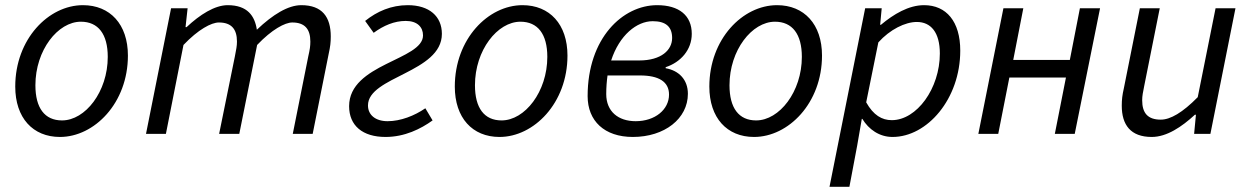

<svg xmlns="http://www.w3.org/2000/svg" viewBox="-20 -518 4831 743"><path d="M212 12C345 12 475 -119 475 -303C475 -424 406 -498 301 -498C168 -498 39 -367 39 -183C39 -62 107 12 212 12ZM220 -52C153 -52 117 -100 117 -188C117 -324 204 -434 293 -434C360 -434 397 -386 397 -298C397 -163 310 -52 220 -52Z M545 0H622L690 -344C747 -404 798 -431 827 -431C875 -431 897 -406 897 -357C897 -340 894 -326 889 -300L828 0H906L975 -344C1032 -404 1083 -431 1111 -431C1159 -431 1181 -406 1181 -357C1181 -340 1179 -326 1173 -300L1113 0H1190L1252 -310C1258 -337 1260 -354 1260 -377C1260 -452 1227 -498 1146 -498C1095 -498 1036 -462 974 -403C966 -456 938 -498 861 -498C811 -498 753 -461 702 -413H698L706 -486H642Z M1472 12C1546 12 1608 -19 1654 -52L1626 -99C1584 -70 1530 -49 1480 -49C1432 -49 1404 -74 1404 -110C1404 -222 1690 -237 1690 -387C1690 -455 1641 -498 1558 -498C1494 -498 1439 -474 1393 -437L1426 -391C1464 -419 1506 -437 1550 -437C1595 -437 1617 -413 1617 -381C1617 -285 1331 -272 1331 -107C1331 -32 1383 12 1472 12Z M1913 12C2046 12 2176 -119 2176 -303C2176 -424 2107 -498 2002 -498C1869 -498 1740 -367 1740 -183C1740 -62 1808 12 1913 12ZM1921 -52C1854 -52 1818 -100 1818 -188C1818 -324 1905 -434 1994 -434C2061 -434 2098 -386 2098 -298C2098 -163 2011 -52 1921 -52Z M2429 12C2552 12 2642 -59 2642 -155C2642 -210 2607 -245 2556 -254V-258C2614 -277 2657 -325 2657 -387C2657 -458 2608 -498 2523 -498C2390 -498 2254 -371 2254 -146C2254 -50 2319 12 2429 12ZM2440 -49C2372 -49 2326 -87 2326 -154C2326 -180 2328 -204 2331 -226H2457C2529 -226 2569 -202 2569 -152C2569 -94 2515 -49 2440 -49ZM2506 -436C2557 -436 2581 -414 2581 -371C2581 -325 2540 -284 2453 -284H2345C2377 -382 2444 -436 2506 -436Z M2898 12C3031 12 3161 -119 3161 -303C3161 -424 3092 -498 2987 -498C2854 -498 2725 -367 2725 -183C2725 -62 2793 12 2898 12ZM2906 -52C2839 -52 2803 -100 2803 -188C2803 -324 2890 -434 2979 -434C3046 -434 3083 -386 3083 -298C3083 -163 2996 -52 2906 -52Z M3190 205H3267L3297 46L3315 -58H3317C3342 -17 3383 12 3434 12C3568 12 3696 -135 3696 -322C3696 -435 3642 -498 3556 -498C3496 -498 3438 -463 3389 -422H3386L3392 -486H3328ZM3431 -53C3393 -53 3360 -72 3332 -122L3379 -354C3424 -404 3483 -433 3528 -433C3582 -433 3617 -393 3617 -311C3617 -176 3528 -53 3431 -53Z M3766 0H3843L3886 -218H4105L4062 0H4139L4237 -486H4159L4120 -286H3901L3940 -486H3863Z M4437 12C4495 12 4553 -27 4604 -74H4608L4601 0H4664L4761 -486H4684L4615 -142C4556 -82 4509 -55 4472 -55C4422 -55 4400 -80 4400 -130C4400 -147 4403 -161 4408 -186L4468 -486H4391L4329 -176C4323 -150 4321 -132 4321 -109C4321 -35 4355 12 4437 12Z"/></svg>

Font: Source Sans Pro
Style: Italic
Weight: 400
Italic angle: -11°
Designer: Paul D. Hunt
Foundry: Adobe Systems Incorporated
Version: Version 3.006;hotconv 1.0.111;makeotfexe 2.5.65597